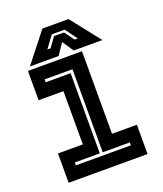

<svg xmlns="http://www.w3.org/2000/svg" viewBox="-131 -785 741 871"><g transform="rotate(-20 240.0 -349.0)"><path d="M49.5 0V-141.5H169.5V-398.5H49.5V-540H310.5V-141.5H430.5V0ZM107.5 -63H373V-77H242V-478H107.5V-464H228V-77H107.5ZM177 -698H303L415 -556H276.5L240 -610L203.5 -556H65ZM208 -659 165.5 -601H181L215 -648H263L297 -601H312.5L270 -659Z"/></g></svg>

Font: Tourney Condensed Regular
Style: Bold
Weight: 700
Width: 3
Designer: Tyler Finck
Foundry: Etcetera Type Co
Version: Version 1.010; ttfautohint (v1.8.3)